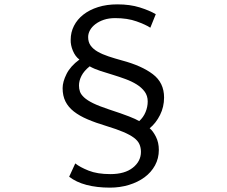

<svg xmlns="http://www.w3.org/2000/svg" viewBox="-20 -796 1040 880"><path d="M669 -669Q648 -683 606 -698Q564 -713 508 -713Q479 -713 456.5 -705.5Q434 -698 417.5 -685.5Q401 -673 392.5 -657.5Q384 -642 384 -626Q384 -603 395.5 -587Q407 -571 428 -559Q449 -547 477.5 -537.5Q506 -528 539 -519Q629 -495 680.5 -456Q732 -417 732 -349Q732 -306 713.5 -269Q695 -232 666 -208Q681 -196 694.5 -169.5Q708 -143 708 -109Q708 -70 690.5 -38Q673 -6 642.5 16.5Q612 39 571 51.5Q530 64 484 64Q424 64 376.5 51.5Q329 39 297 14L325 -47Q346 -30 386 -14Q426 2 486 2Q552 2 589 -27.5Q626 -57 626 -100Q626 -119 619 -135Q612 -151 594 -164.5Q576 -178 545.5 -191Q515 -204 469 -218Q419 -233 381.5 -249Q344 -265 318.5 -285Q293 -305 280 -331Q267 -357 267 -392Q267 -421 285 -457Q303 -493 344 -523Q325 -537 314 -563.5Q303 -590 304 -614Q304 -648 319 -677.5Q334 -707 362 -729Q390 -751 429.5 -763.5Q469 -776 518 -776Q576 -776 620.5 -762Q665 -748 694 -731ZM391 -492Q365 -471 353.5 -448.5Q342 -426 342 -404Q342 -389 346.5 -376Q351 -363 365.5 -349.5Q380 -336 406.5 -323Q433 -310 478 -295Q539 -275 571 -262.5Q603 -250 618 -241Q637 -258 647 -282Q657 -306 657 -331Q657 -357 643 -376Q629 -395 606.5 -409Q584 -423 555.5 -433.5Q527 -444 497.5 -453Q468 -462 440 -471Q412 -480 391 -492Z"/></svg>

Font: SpoqaHanSansJP-Regular
Style: Regular
Weight: 400
Designer: [Source Han Sans]
Ryoko NISHIZUKA  (kana & ideographs); Paul D. Hunt (Latin, Greek & Cyrillic); Wenlong ZHANG  (bopomofo
Foundry: Spoqa (http://bi.spoqa.com)
Version: Version 1.002.20150607